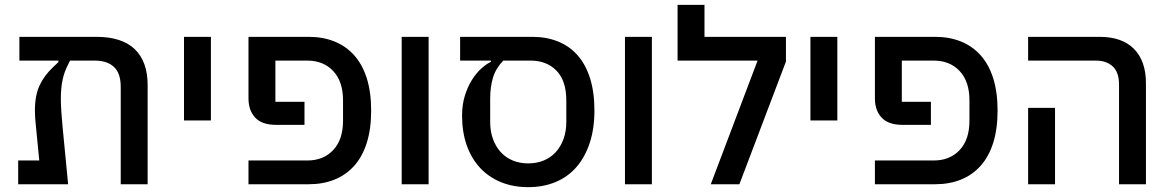

<svg xmlns="http://www.w3.org/2000/svg" viewBox="-20 -760 4824 792"><path d="M55 -98H142L128 -241Q126 -258 125 -274Q124 -290 124 -304Q124 -366 143 -407Q162 -448 197 -481L221 -504V-510H60V-608H378Q483 -608 536 -557Q589 -506 589 -409V0H478V-402Q478 -458 450 -484Q422 -510 371 -510H269L262 -496Q245 -464 238 -430Q231 -396 231 -354Q231 -328 233 -299Q235 -270 238 -238L261 0H55Z M739 -608H850V-263H739Z M1005 -98H1248Q1314 -98 1354.5 -141Q1395 -184 1395 -262V-346Q1395 -424 1354.5 -467Q1314 -510 1248 -510H1116V-340H1236V-245H1118Q1061 -245 1033 -274.5Q1005 -304 1005 -355V-608H1254Q1312 -608 1359.5 -589Q1407 -570 1441 -532Q1475 -494 1493 -437Q1511 -380 1511 -304Q1511 -228 1493 -171Q1475 -114 1441 -76Q1407 -38 1359.5 -19Q1312 0 1254 0H1005Z M1637 -608H1748V0H1637Z M1878 -608H2176Q2234 -608 2281.5 -589Q2329 -570 2362.5 -532Q2396 -494 2414 -437Q2432 -380 2432 -304Q2432 -229 2412.5 -170Q2393 -111 2357.5 -70.5Q2322 -30 2271.5 -9Q2221 12 2159 12Q2096 12 2045.5 -9Q1995 -30 1959.5 -68.5Q1924 -107 1905 -161.5Q1886 -216 1886 -283Q1886 -328 1897.5 -365Q1909 -402 1926.5 -430Q1944 -458 1965 -477Q1986 -496 2005 -505V-510H1878ZM2159 -86Q2194 -86 2223 -98Q2252 -110 2272.5 -132.5Q2293 -155 2304.5 -186.5Q2316 -218 2316 -257V-346Q2316 -427 2275.5 -468.5Q2235 -510 2169 -510H2056Q2025 -478 2013.5 -439.5Q2002 -401 2002 -353V-257Q2002 -218 2013.5 -186.5Q2025 -155 2045.5 -132.5Q2066 -110 2095 -98Q2124 -86 2159 -86Z M2558 -608H2669V0H2558Z M3105 -510H2775V-740H2886V-608H3222V-506L3030 0H2912Z M3323 -608H3434V-263H3323Z M3589 -98H3832Q3898 -98 3938.5 -141Q3979 -184 3979 -262V-346Q3979 -424 3938.5 -467Q3898 -510 3832 -510H3700V-340H3820V-245H3702Q3645 -245 3617 -274.5Q3589 -304 3589 -355V-608H3838Q3896 -608 3943.5 -589Q3991 -570 4025 -532Q4059 -494 4077 -437Q4095 -380 4095 -304Q4095 -228 4077 -171Q4059 -114 4025 -76Q3991 -38 3943.5 -19Q3896 0 3838 0H3589Z M4596 -411Q4596 -462 4570 -486Q4544 -510 4501 -510H4221V-608H4516Q4609 -608 4658 -558Q4707 -508 4707 -417V0H4596ZM4221 -315H4332V0H4221Z"/></svg>

Font: IBM Plex Sans Hebrew Medm
Style: Regular
Weight: 500
Designer: Mike Abbink, Paul van der Laan, Pieter van Rosmalen, Yanek Iontef
Foundry: Bold Monday
Version: Version 1.3